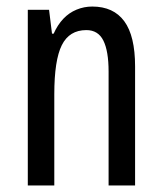

<svg xmlns="http://www.w3.org/2000/svg" viewBox="-20 -567 496 587"><path d="M262 -547Q327 -547 360 -502Q393 -457 393 -364V0H312V-348Q312 -411 296 -443Q280 -475 244 -475Q192 -475 169 -429Q146 -383 146 -279V0H65V-537H130L139 -464H144Q156 -491 173.5 -509.5Q191 -528 214 -537.5Q237 -547 262 -547Z"/></svg>

Font: Noto Sans Arabic ExtraCondensed
Style: Regular
Weight: 400
Width: 2
Designer: Monotype Design Team, Nadine Chahine, Nizar Qandah and Khaled Hosny
Foundry: Monotype Imaging Inc.
Version: Version 2.012